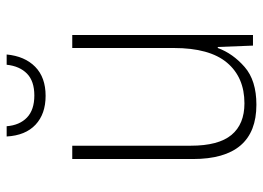

<svg xmlns="http://www.w3.org/2000/svg" viewBox="-124 -636 771 562"><g transform="rotate(-90 261.0 -355.5)"><path d="M439 -529V0H408L404 -103H401Q385 -59 345.5 -24.5Q306 10 235 10Q76 10 76 -176V-529H115V-182Q115 -101 146.5 -63Q178 -25 239 -25Q315 -25 358 -76Q401 -127 401 -232V-529ZM382 -721Q377 -668 346 -637.5Q315 -607 261 -607Q208 -607 176.5 -636.5Q145 -666 142 -721H172Q175 -683 197.5 -661.5Q220 -640 262 -640Q304 -640 326 -661.5Q348 -683 352 -721Z"/></g></svg>

Font: Noto Sans Georgian SemiCondensed ExtraLight
Style: Regular
Weight: 200
Width: 4
Designer: Monotype Design Team, Akaki Razmadze
Foundry: Google LLC
Version: Version 2.005; ttfautohint (v1.8.4.7-5d5b)